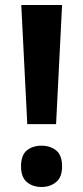

<svg xmlns="http://www.w3.org/2000/svg" viewBox="-20 -800 332 767"><path d="M89 -304 65 -780H228L204 -304ZM146 -53Q110 -53 87 -73Q64 -93 64 -135Q64 -180 87 -199Q110 -218 146 -218Q181 -218 204.5 -199Q228 -180 228 -135Q228 -92 204 -72.5Q180 -53 146 -53Z"/></svg>

Font: Noto Sans Malayalam UI SemiCondensed
Style: Bold
Weight: 700
Width: 4
Designer: Jelle Bosma - Monotype Design Team
Foundry: Monotype Imaging Inc.
Version: Version 2.104; ttfautohint (v1.8.4.7-5d5b)